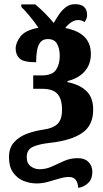

<svg xmlns="http://www.w3.org/2000/svg" viewBox="-20 -677 491 919"><path d="M354 222Q354 201 343.5 185.5Q333 170 310 170Q290 170 264.5 177.5Q239 185 211 193Q183 201 156 201Q122 201 92 188.5Q62 176 42.5 148.5Q23 121 23 76Q23 29 49 2Q75 -25 112 -38Q149 -51 184 -56Q235 -63 256 -84.5Q277 -106 277 -151Q277 -203 255 -227.5Q233 -252 182 -252H139V-316H179Q230 -316 248 -342.5Q266 -369 266 -409Q266 -443 253.5 -466.5Q241 -490 209 -490Q185 -490 173 -474.5Q161 -459 157 -434Q153 -409 153 -379Q93 -379 74 -397Q55 -415 55 -444Q55 -473 78.5 -503Q102 -533 164 -544Q144 -574 119.5 -603Q95 -632 82 -644V-656H149Q176 -633 197.5 -611Q219 -589 237 -567Q249 -588 263 -608.5Q277 -629 295.5 -643Q314 -657 340 -657Q397 -657 397 -604Q397 -598 394 -588.5Q391 -579 384 -571Q373 -581 354 -581Q323 -581 292 -543Q415 -520 415 -419Q415 -369 385.5 -335.5Q356 -302 303 -289V-284Q362 -272 394 -241Q426 -210 426 -152Q426 -76 372.5 -40Q319 -4 217 7Q164 13 136 26.5Q108 40 108 75Q108 105 127 119Q146 133 169 133Q201 133 229.5 119.5Q258 106 288 93Q318 80 351 80Q386 80 404 99Q422 118 422 145Q422 180 401.5 199.5Q381 219 354 222Z"/></svg>

Font: Noto Serif ExtraCondensed ExtraBold
Style: Regular
Weight: 800
Width: 2
Designer: Monotype Design Team
Foundry: Monotype Imaging Inc.
Version: Version 2.013; ttfautohint (v1.8.4.7-5d5b)